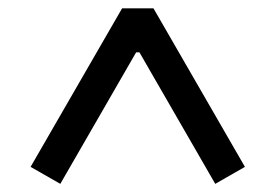

<svg xmlns="http://www.w3.org/2000/svg" viewBox="-20 -785 660 460"><path d="M272.5 -765H347.7L566.8 -385.2L495.7 -344.5L314 -659.7H306.2L124.5 -344.5L53.3 -385.2Z"/></svg>

Font: Monaspace Neon Var
Style: Regular
Weight: 400
Designer: Riley Cran and the Lettermatic Team
Version: Version 1.000 (Monaspace Neon Var)